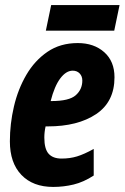

<svg xmlns="http://www.w3.org/2000/svg" viewBox="-20 -728 492 758"><path d="M190 10Q110 10 64.5 -37.5Q19 -85 19 -170Q19 -239 35 -307.5Q51 -376 84 -432.5Q117 -489 167.5 -523.5Q218 -558 287 -558Q351 -558 391.5 -522Q432 -486 432 -423Q432 -326 359.5 -277.5Q287 -229 169 -229H160Q155 -207 155 -185Q155 -140 172 -121Q189 -102 223 -102Q256 -102 284 -110.5Q312 -119 350 -140V-35Q310 -9 270.5 0.5Q231 10 190 10ZM183 -329Q253 -329 279 -352Q305 -375 305 -410Q305 -427 294.5 -438Q284 -449 267 -449Q241 -449 218 -418.5Q195 -388 180 -329ZM161 -607 182 -708H452L431 -607Z"/></svg>

Font: Noto Sans ExtraCondensed ExtraBold
Style: Italic
Weight: 800
Width: 2
Italic angle: -12°
Designer: Monotype Design Team
Foundry: Monotype Imaging Inc.
Version: Version 2.013; ttfautohint (v1.8.4.7-5d5b)